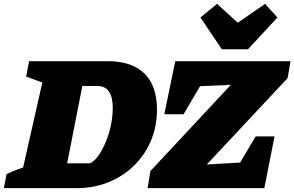

<svg xmlns="http://www.w3.org/2000/svg" viewBox="-63 -978 1530 998"><path d="M497 -660Q622 -660 687.5 -596Q753 -532 753 -409Q753 -321 721.5 -246.5Q690 -172 633 -116.5Q576 -61 500 -30.5Q424 0 334 0H-43L-29 -73Q-15 -80 5.5 -88.5Q26 -97 57 -107L157 -549L73 -580L88 -660ZM406 -129Q429 -141 449.5 -170.5Q470 -200 487 -240.5Q504 -281 513.5 -327Q523 -373 523 -418Q523 -531 443 -531H365L286 -129ZM1432 -572 1012 -123 1185 -133 1266 -269H1364L1311 0H704L719 -89L1137 -537L977 -530L891 -384H791L848 -660H1447ZM1090 -722 979 -887 1065 -958 1173 -860 1315 -958 1379 -887 1226 -722Z"/></svg>

Font: Piazzolla Black
Style: Italic
Weight: 900
Italic angle: -11.3°
Designer: Juan Pablo del Peral
Foundry: Huerta Tipografica
Version: Version 1.330